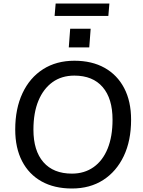

<svg xmlns="http://www.w3.org/2000/svg" viewBox="-20 -1068 819 1097"><path d="M391 9Q290 9 217.5 -31.5Q145 -72 106 -147.5Q67 -223 67 -328Q67 -447 108.5 -535.5Q150 -624 226 -672.5Q302 -721 405 -721Q505 -721 577.5 -680.5Q650 -640 689.5 -564.5Q729 -489 729 -384Q729 -264 687 -176Q645 -88 569.5 -39.5Q494 9 391 9ZM391 -76Q462 -76 514.5 -113Q567 -150 595 -219Q623 -288 623 -384Q623 -505 566.5 -570.5Q510 -636 405 -636Q332 -636 280 -598.5Q228 -561 199.5 -492.5Q171 -424 171 -327Q171 -207 228 -141.5Q285 -76 391 -76ZM381 -904H498L490 -797H373ZM292 -977 298 -1048H605L599 -977Z"/></svg>

Font: Muli SemiBold
Style: Italic
Weight: 600
Italic angle: -4.541°
Designer: Vernon Adams
Foundry: Vernon Adams
Version: Version 2.100; ttfautohint (v1.8.1.43-b0c9)